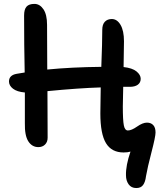

<svg xmlns="http://www.w3.org/2000/svg" viewBox="-20 -745 818 980"><path d="M175.8 5.9Q143.6 5.9 124.5 -23.7Q105.5 -53.2 106.9 -117.2V-272.9Q66.9 -276.4 46.4 -292.2Q25.9 -308.1 25.9 -329.1Q25.9 -361.3 64.9 -368.2Q82 -371.6 106 -375Q103 -509.8 103 -666Q103 -697.3 115.5 -711.2Q127.9 -725.1 155.8 -725.1Q183.1 -725.1 201.7 -697.8Q220.2 -670.4 220.2 -618.2Q220.2 -579.1 220.7 -502.9Q221.2 -426.8 221.2 -390.1Q346.2 -402.3 497.1 -403.8Q502 -529.3 502 -592.8Q502 -620.1 515.1 -634Q528.3 -647.9 550.8 -647.9Q577.6 -647.9 595.2 -618.2Q612.8 -588.4 612.8 -534.2Q612.8 -492.7 610.8 -402.8Q655.3 -397.9 676.8 -380.4Q698.2 -362.8 698.2 -342.8Q698.2 -323.7 683.6 -312.7Q668.9 -301.8 642.1 -301.8H608.9Q606.9 -229.5 606.9 -202.1Q606.9 -130.9 612.1 -105Q617.2 -79.1 632.8 -79.1Q651.4 -79.1 679.9 -99.1Q708.5 -119.1 730 -119.1Q750.5 -119.1 762.2 -106.4Q773.9 -93.8 773.9 -68.8Q773.9 -47.4 753.4 31.2Q732.9 109.9 725.1 154.8Q721.7 183.6 710.4 199.2Q699.2 214.8 675.8 214.8Q649.9 214.8 636.5 195.8Q623 176.8 623 149.9Q621.6 100.1 646 28.8Q632.8 33.2 610.8 33.2Q549.8 33.2 521 -14.2Q492.2 -61.5 492.2 -166Q492.2 -214.8 494.1 -298.8Q382.3 -295.4 222.2 -279.8Q223.1 -189.9 223.1 -42Q223.1 -20.5 210 -7.3Q196.8 5.9 175.8 5.9Z"/></svg>

Font: Shantell Sans Irregular Bouncy
Style: Regular
Weight: 500
Designer: Stephen Nixon, Anya Danilova, Shantell Martin
Foundry: Arrow Type
Version: Version 1.006;[9816181b4]